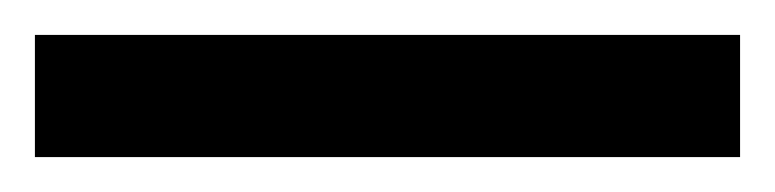

<svg xmlns="http://www.w3.org/2000/svg" viewBox="-22 -23 444 110"><path d="M-2 67V-3H402V67Z"/></svg>

Font: Noto Sans Telugu UI SemiCondensed ExtraBold
Style: Regular
Weight: 800
Width: 4
Designer: Jelle Bosma - Monotype Design Team
Foundry: Monotype Imaging Inc.
Version: Version 2.005; ttfautohint (v1.8.4.7-5d5b)